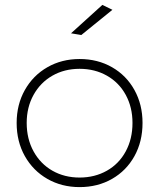

<svg xmlns="http://www.w3.org/2000/svg" viewBox="-20 -763 650 784"><path d="M562 -261Q562 -185 529 -125.5Q496 -66 437.5 -32.5Q379 1 305 1Q232 1 173.5 -32.5Q115 -66 81.5 -125.5Q48 -185 48 -261Q48 -336 81.5 -395.5Q115 -455 173.5 -488.5Q232 -522 305 -522Q379 -522 437.5 -488.5Q496 -455 529 -395.5Q562 -336 562 -261ZM89 -261Q89 -196 117 -145Q145 -94 194 -66Q243 -38 305 -38Q367 -38 416.5 -66Q466 -94 493.5 -145Q521 -196 521 -261Q521 -325 493.5 -375.5Q466 -426 416.5 -454Q367 -482 305 -482Q243 -482 194 -454Q145 -426 117 -375.5Q89 -325 89 -261ZM398 -743 439 -723 312 -620 270 -627Z"/></svg>

Font: Montserrat arm2 ExtraLight
Style: Regular
Weight: 275
Designer: Julieta Ulanovsky
Foundry: Julieta Ulanovsky
Version: Version 6.000